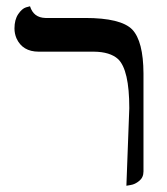

<svg xmlns="http://www.w3.org/2000/svg" viewBox="-20 -577 529 609"><path d="M380.9 12.2 390.1 -233.9Q390.1 -355.5 354.5 -389.6Q329.1 -412.6 277.8 -413.1H103Q51.3 -413.1 32.2 -455.6Q25.9 -470.7 25.9 -486.8Q25.9 -514.6 37.8 -532.2Q49.8 -549.8 62.5 -553.7L75.2 -557.1Q86.4 -521 124 -520H250Q363.3 -520 399.4 -483.4Q434.6 -446.3 435.1 -344.2V-33.2Q435.1 -14.2 421.6 -3.2Q408.2 7.8 394.5 9.8Z"/></svg>

Font: Linux Libertine Display O
Style: Regular
Weight: 400
Designer: Philipp H. Poll
Foundry: Philipp H. Poll
Version: Version 5.0.9